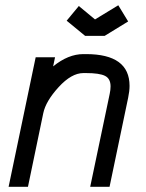

<svg xmlns="http://www.w3.org/2000/svg" viewBox="-20 -721 565 741"><path d="M346.7 -646 436.5 -700.7 474.6 -638.2 383.8 -582.5H308.6L237.3 -641.1L284.2 -697.8ZM87.9 0H13.2L117.7 -500H192.4L185.1 -464.8Q243.2 -512.2 301.8 -512.2H312Q480 -512.2 480 -389.6Q480 -369.6 474.6 -343.8L402.8 0H328.1L403.3 -358.4Q406.7 -374 406.7 -387.7Q406.7 -417.5 385.3 -428.2Q363.8 -439 312 -439H301.8Q255.9 -439 206.3 -384.8Q156.7 -330.6 147 -284.2Z"/></svg>

Font: Anka/Coder Condensed
Style: Italic
Weight: 400
Width: 4
Italic angle: -12°
Monospace: yes
Version: Version 001.100